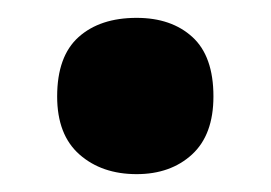

<svg xmlns="http://www.w3.org/2000/svg" viewBox="-20 -183 303 215"><path d="M44 -75Q44 -120 68 -141.5Q92 -163 133 -163Q172 -163 195.5 -141.5Q219 -120 219 -75Q219 -32 195 -10Q171 12 133 12Q94 12 69 -10Q44 -32 44 -75Z"/></svg>

Font: Noto Sans Display Condensed ExtraBold
Style: Regular
Weight: 800
Width: 3
Designer: Monotype Design Team
Foundry: Monotype Imaging Inc.
Version: Version 2.003